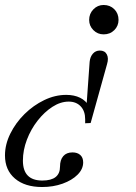

<svg xmlns="http://www.w3.org/2000/svg" viewBox="-61 -474 546 771"><path d="M340 -271Q360 -271 368 -255.5Q376 -240 369 -217L303 20L281 21V5Q281 -28 263 -47Q245 -66 215 -66Q182 -66 149.5 -45Q117 -24 90 10.5Q63 45 47 87Q31 129 31 171Q31 251 109 251Q180 251 180 195Q180 168 193 153Q206 138 230 138Q250 138 261.5 148.5Q273 159 273 178Q273 205 250.5 227.5Q228 250 190.5 263.5Q153 277 108 277Q39 277 -1 243Q-41 209 -41 150Q-41 106 -19.5 62.5Q2 19 37.5 -16Q73 -51 116.5 -72Q160 -93 205 -93Q237 -93 260.5 -81.5Q284 -70 297 -47L285 -30L299 -226Q301 -246 312 -258.5Q323 -271 340 -271ZM355 -454Q381 -454 398 -437Q415 -420 415 -394Q415 -370 398 -353Q381 -336 355 -336Q331 -336 314 -353Q297 -370 297 -394Q297 -419 314 -436.5Q331 -454 355 -454Z"/></svg>

Font: Baskervville
Style: Italic
Weight: 400
Italic angle: -18°
Designer: ANRT
Foundry: ANRT
Version: Version 1.100